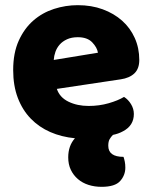

<svg xmlns="http://www.w3.org/2000/svg" viewBox="-20 -521 590 743"><path d="M281 -377Q257 -377 239.5 -369Q222 -361 211 -348.5Q200 -336 194.5 -320.5Q189 -305 188 -289L359 -317Q356 -337 337 -357Q318 -377 281 -377ZM270 14Q218 9 174.5 -10Q131 -29 99 -62Q67 -95 49 -142Q31 -189 31 -250Q31 -316 52.5 -363.5Q74 -411 109 -441.5Q144 -472 189 -486.5Q234 -501 281 -501Q334 -501 377.5 -485Q421 -469 452.5 -441Q484 -413 501.5 -374Q519 -335 519 -289Q519 -255 500 -237Q481 -219 447 -214L200 -177Q211 -144 245 -127.5Q279 -111 323 -111Q364 -111 400.5 -121.5Q437 -132 460 -146Q476 -136 487 -118Q498 -100 498 -80Q498 -35 456 -13Q447 -8 437 -4.5Q427 -1 417 1Q409 9 404 18Q399 27 399 43Q399 86 458 86Q461 95 463 105Q465 115 465 128Q465 157 445 179.5Q425 202 373 202Q346 202 322.5 194.5Q299 187 281.5 172Q264 157 254 136Q244 115 244 88Q244 43 270 14Z"/></svg>

Font: Baloo Chettan
Style: Regular
Weight: 400
Designer: Maithili Shingre and Ek Type
Foundry: Ek Type
Version: Version 1.443;PS 1.000;hotconv 16.6.51;makeotf.lib2.5.65220;